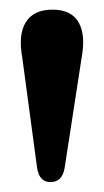

<svg xmlns="http://www.w3.org/2000/svg" viewBox="-20 -804 210 388"><path d="M82 -436Q59.5 -436 55 -464.5L25 -687.5Q16.5 -734 32.2 -759.2Q48 -784.5 86 -784.5Q124 -784.5 138.8 -759Q153.5 -733.5 145 -687.5L110.5 -464Q105.5 -436 82 -436Z"/></svg>

Font: Fraunces 72pt S050 SemiBold
Style: Regular
Weight: 600
Version: Version 1.000; ttfautohint (v1.8.3)